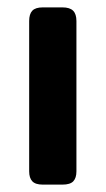

<svg xmlns="http://www.w3.org/2000/svg" viewBox="-20 -500 286 520"><path d="M59 -36V-443Q59 -462 67.5 -471Q76 -480 96 -480H149Q169 -480 178 -471Q187 -462 187 -443V-36Q187 -18 178.5 -9Q170 0 149 0H96Q76 0 67.5 -9Q59 -18 59 -36Z"/></svg>

Font: Mitr
Style: Regular
Weight: 400
Designer: Thanarat Vachiruckul
Foundry: Cadson Demak
Version: Version 1.003